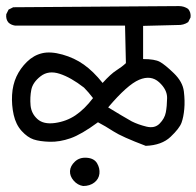

<svg xmlns="http://www.w3.org/2000/svg" viewBox="-20 -579 659 644"><path d="M258.8 44.9Q240.2 42 227.1 26.9Q213.9 11.7 214.8 -5.4Q215.8 -22.5 231.4 -37.1Q247.1 -51.8 271.5 -49.8Q295.9 -47.9 305.7 -31.2Q315.4 -14.6 313.5 3.4Q311.5 21.5 296.4 33.2Q281.2 44.9 258.8 44.9ZM468.8 -89.8Q388.7 -120.1 360.8 -138.2Q333 -156.2 308.6 -168.9Q252.9 -127.9 216.3 -115.2Q179.7 -102.5 146.5 -103.5Q113.3 -104.5 92.8 -111.3Q72.3 -118.2 52.7 -139.6Q33.2 -161.1 25.9 -193.8Q18.6 -226.6 20.5 -260.7Q22.5 -294.9 35.2 -322.3Q47.9 -349.6 70.3 -371.6Q92.8 -393.6 121.1 -400.4Q149.4 -407.2 189.5 -396Q229.5 -384.8 261.2 -362.3Q293 -339.8 324.2 -300.8Q351.6 -331.1 370.1 -342.8Q388.7 -354.5 402.3 -367.2L399.4 -493.2H30.3Q17.6 -495.1 8.8 -502.9Q-1 -513.7 1 -531.2L8.8 -546.9L24.4 -554.7L580.1 -558.6Q597.7 -558.6 611.3 -548.8Q621.1 -537.1 619.1 -520.5L611.3 -504.9Q595.7 -494.1 575.2 -495.1L460 -492.2V-380.9Q499 -380.9 516.1 -371.6Q533.2 -362.3 563 -333.5Q592.8 -304.7 596.7 -272.5Q600.6 -240.2 598.1 -213.4Q595.7 -186.5 588.9 -167.5Q582 -148.4 552.2 -120.1Q522.5 -91.8 468.8 -89.8ZM421.9 -171.9Q443.4 -161.1 471.2 -154.3Q499 -147.5 515.6 -164.6Q532.2 -181.6 536.1 -201.7Q540 -221.7 540.5 -250Q541 -278.3 513.7 -303.2Q486.3 -328.1 446.8 -311.5Q407.2 -294.9 342.8 -218.8Q390.6 -189.5 421.9 -171.9ZM261.7 -285.2Q217.8 -319.3 180.2 -331.5Q142.6 -343.8 116.2 -323.2Q89.8 -302.7 85 -277.8Q80.1 -252.9 82.5 -225.6Q85 -198.2 105.5 -179.7Q126 -161.1 164.6 -166.5Q203.1 -171.9 233.4 -192.4Q263.7 -212.9 292 -250Q276.4 -270.5 261.7 -285.2Z"/></svg>

Font: JasonHandwriting2
Style: Regular
Weight: 400
Version: Version 1.05.10